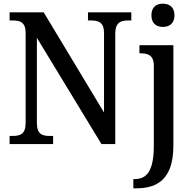

<svg xmlns="http://www.w3.org/2000/svg" viewBox="-20 -781 1047 1041"><path d="M863 -635C897 -635 926 -653 926 -698C926 -744 897 -761 863 -761C829 -761 801 -744 801 -698C801 -653 829 -635 863 -635ZM32 0H268V-44H249C209 -44 180 -53 180 -115V-576L530 0H605V-599C605 -659 635 -670 674 -670H692V-714H457V-670H475C513 -670 544 -660 544 -603V-171L217 -714H32V-670H50C88 -670 119 -661 119 -603V-115C119 -53 89 -44 48 -44H32ZM703 240H719C837 240 920 187 920 8V-536H736V-492H741C781 -492 814 -483 814 -424V7C814 147 776 190 709 190H703Z"/></svg>

Font: Noto Serif SemiCondensed Medium
Style: Regular
Weight: 500
Width: 4
Designer: Monotype Design Team
Foundry: Monotype Imaging Inc.
Version: Version 2.014